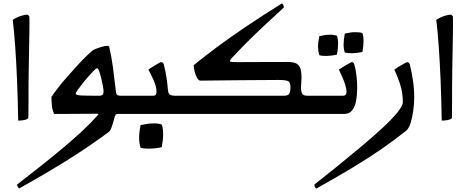

<svg xmlns="http://www.w3.org/2000/svg" viewBox="-20 -671 2756 1131"><path d="M153 -574Q154 -535 153 -479Q152 -423 151 -363Q150 -303 149 -249.5Q148 -196 148 -161Q148 -124 148 -83.5Q148 -43 147.5 -13Q147 17 147 24Q141 33 120.5 36.5Q100 40 87 39Q85 -85 80.5 -195.5Q76 -306 69.5 -397.5Q63 -489 55 -554Q79 -570 104 -577.5Q129 -585 141 -585Q145 -585 153 -574Z M590 -131Q590 -143 586 -165.5Q582 -188 576 -211.5Q570 -235 564 -252Q558 -269 552 -269Q546 -269 531.5 -254Q517 -239 498 -217.5Q479 -196 462 -173.5Q445 -151 434 -136Q426 -124 426 -120Q426 -110 459.5 -108.5Q493 -107 561 -107Q579 -107 584.5 -113Q590 -119 590 -131ZM661 -146Q663 -119 669 -113Q675 -107 695 -107H765V0H674Q664 0 660 7Q656 14 652 31Q645 57 637.5 78.5Q630 100 621 106Q514 186 386 266.5Q258 347 93 439Q81 429 81 416Q147 365 214.5 311.5Q282 258 345 205.5Q408 153 461 104Q514 55 550 14Q560 4 560 1Q560 -1 548 -1Q496 -1 455.5 -0.5Q415 0 378.5 0Q342 0 299 0Q289 -20 286 -47Q283 -74 283 -100Q296 -120 319.5 -150.5Q343 -181 373 -215.5Q403 -250 433 -282.5Q463 -315 489 -340.5Q515 -366 530 -377Q547 -385 572 -393Q597 -401 611 -401Q621 -401 623 -397Q636 -342 645 -276Q654 -210 661 -146Z M1010 -107H1064V0H725V-107H883Q902 -107 902 -130Q902 -160 885.5 -197Q869 -234 854 -261Q864 -268 879 -277.5Q894 -287 908 -295Q922 -303 927 -305Q936 -305 939.5 -301Q943 -297 945 -291Q955 -252 960.5 -216Q966 -180 969 -144Q971 -118 982 -112.5Q993 -107 1010 -107ZM808 199Q800 175 799.5 143.5Q799 112 808 66Q847 57 880.5 56Q914 55 933 63Q949 108 933 196Q896 204 860.5 204.5Q825 205 808 199Z M1753 -154Q1753 -138 1758 -122.5Q1763 -107 1791 -107H1876V0H1024V-107H1651Q1678 -107 1684.5 -120Q1691 -133 1691 -158Q1691 -187 1676.5 -193.5Q1662 -200 1617 -200Q1508 -200 1392.5 -198.5Q1277 -197 1161 -196Q1150 -196 1141 -212Q1132 -228 1126.5 -249.5Q1121 -271 1121 -287Q1186 -340 1260 -395Q1334 -450 1426.5 -512.5Q1519 -575 1641 -651Q1652 -642 1652 -627Q1583 -564 1530.5 -514.5Q1478 -465 1434 -421Q1390 -377 1345 -329Q1334 -316 1334 -312Q1334 -307 1346 -306Q1358 -305 1377 -305Q1410 -305 1476.5 -305.5Q1543 -306 1671 -306Q1701 -306 1719.5 -299.5Q1738 -293 1747 -274Q1756 -255 1756 -215Q1756 -200 1754.5 -183Q1753 -166 1753 -154Z M1861 -346Q1854 -367 1853.5 -393.5Q1853 -420 1861 -458Q1893 -466 1920.5 -466.5Q1948 -467 1965 -460Q1978 -422 1965 -349Q1933 -342 1904 -341.5Q1875 -341 1861 -346ZM2011 -362Q2004 -382 2004 -408.5Q2004 -435 2011 -473Q2044 -481 2071.5 -481.5Q2099 -482 2115 -476Q2128 -437 2115 -365Q2084 -358 2054.5 -357.5Q2025 -357 2011 -362ZM2009 0H1836V-107H2001Q2021 -107 2021 -130Q2021 -149 2013 -173.5Q2005 -198 1994.5 -221.5Q1984 -245 1976 -261Q1999 -276 2017.5 -287Q2036 -298 2050 -305Q2059 -305 2062.5 -301Q2066 -297 2067 -291Q2076 -261 2080 -225Q2084 -189 2084 -154Q2084 -112 2077.5 -77Q2071 -42 2054.5 -21Q2038 0 2009 0Z M2370 101Q2305 153 2228.5 206Q2152 259 2057.5 316Q1963 373 1843 440Q1832 430 1832 416Q1896 366 1967 308.5Q2038 251 2106.5 193.5Q2175 136 2231 84.5Q2287 33 2320 -7.5Q2353 -48 2353 -69Q2353 -124 2337 -174Q2321 -224 2303 -261Q2323 -275 2345.5 -288Q2368 -301 2376 -305Q2385 -305 2388.5 -301Q2392 -297 2394 -291Q2403 -258 2411.5 -204Q2420 -150 2420 -97Q2420 -61 2414.5 -20Q2409 21 2398.5 54.5Q2388 88 2370 101Z M2648 -574Q2649 -535 2648 -479Q2647 -423 2646 -363Q2645 -303 2644 -249.5Q2643 -196 2643 -161Q2643 -124 2643 -83.5Q2643 -43 2642.5 -13Q2642 17 2642 24Q2636 33 2615.5 36.5Q2595 40 2582 39Q2580 -85 2575.5 -195.5Q2571 -306 2564.5 -397.5Q2558 -489 2550 -554Q2574 -570 2599 -577.5Q2624 -585 2636 -585Q2640 -585 2648 -574Z"/></svg>

Font: Ruwudu Medium
Style: Regular
Weight: 500
Designer: Becca Hirsbrunner Spalinger
Foundry: SIL International
Version: Version 3.000